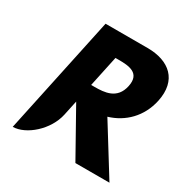

<svg xmlns="http://www.w3.org/2000/svg" viewBox="-180 -996 1156 1167"><g transform="rotate(30 397.5 -412.5)"><path d="M233.4 -825 58 0C151 -0.9 267.9 -102.7 293.2 -222L315.3 -326L498 0H737L525.5 -341C633.3 -373 718.9 -456 745.3 -580C779.7 -742 681.4 -825 528.4 -825ZM343.6 -459 389.5 -675H411.5C482.5 -675 566.4 -670 544.5 -567C522.6 -464 436.6 -459 365.6 -459Z"/></g></svg>

Font: Hussar Nova
Style: 76
Weight: 700
Foundry: Cannot Into Space Fonts
Version: Version 0.99